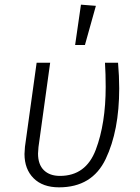

<svg xmlns="http://www.w3.org/2000/svg" viewBox="-20 -792 601 823"><path d="M491 -413Q491 -232 433 -110.5Q375 11 233 11Q163 11 124 -28Q85 -67 85 -132Q85 -141 87 -163L137 -523H195L145 -162Q143 -142 143 -134Q143 -87 168 -62.5Q193 -38 237 -38Q348 -38 390.5 -150Q433 -262 433 -420Q433 -475 430 -523H486Q491 -465 491 -413ZM391 -767 344 -599H302L327 -772Z"/></svg>

Font: Fira Sans Light
Style: Italic
Weight: 300
Italic angle: -8°
Designer: bBox Type GmbH & Carrois Corporate GbR & Edenspiekermann AG
Foundry: bBox Type GmbH & Carrois Corporate GbR & Edenspiekermann AG
Version: Version 4.301